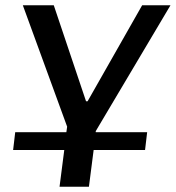

<svg xmlns="http://www.w3.org/2000/svg" viewBox="-20 -504 670 732"><path d="M30 68H225L207 208H319L337 68H533L541 0H345V-4L630 -484H522L314 -118H308L185 -484H67L236 -21L233 0H38Z"/></svg>

Font: Gamestation Extended
Style: Italic
Weight: 400
Width: 7
Designer: Jonas Hecksher
Foundry: Jonas Hecksher, Playtypeª, e-types AS
Version: Version 1.003